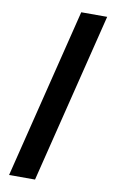

<svg xmlns="http://www.w3.org/2000/svg" viewBox="-106 -887 671 1108"><g transform="rotate(10 229.5 -333.5)"><path d="M277 -832 30 165H182L429 -832Z"/></g></svg>

Font: Noto Sans Gurmukhi Condensed Black
Style: Regular
Weight: 900
Width: 3
Designer: Jelle Bosma - Monotype Design Team
Foundry: Monotype Imaging Inc.
Version: Version 2.004